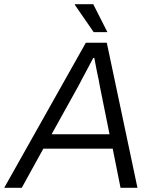

<svg xmlns="http://www.w3.org/2000/svg" viewBox="-46 -888 735 908"><path d="M-26 0 360 -686H459L604 0H524L487 -185H159L57 0ZM198 -253H472L426 -481Q424 -495 420.5 -511.5Q417 -528 413 -546.5Q409 -565 406 -582.5Q403 -600 400 -614H395Q385 -594 371 -568.5Q357 -543 344.5 -519Q332 -495 324 -480ZM397 -736 308 -865 309 -868H395L462 -736Z"/></svg>

Font: Archivo SemiBold Light
Style: Italic
Weight: 300
Italic angle: -10°
Version: Version 2.001